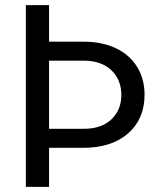

<svg xmlns="http://www.w3.org/2000/svg" viewBox="-20 -731 631 751"><path d="M171.9 -710.9V-567.9H308.1Q379.9 -567.9 433.6 -542.2Q487.3 -516.6 516.4 -469.2Q545.4 -421.9 545.4 -360.4Q545.4 -265.6 481 -209.2Q416.5 -152.8 305.7 -152.8H171.9V0H81.1V-710.9ZM171.9 -493.7V-227.1H307.1Q376.5 -227.1 415.5 -263.9Q454.6 -300.8 454.6 -359.4Q454.6 -419.4 415.5 -456.3Q376.5 -493.2 310.1 -493.7Z"/></svg>

Font: Roboto
Style: Regular
Weight: 400
Designer: Google
Version: Version 2.001047; 2015